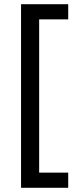

<svg xmlns="http://www.w3.org/2000/svg" viewBox="-20 -734 369 912"><path d="M304 158H80V-714H304V-642H166V86H304Z"/></svg>

Font: Noto Sans Sora Sompeng
Style: Regular
Weight: 400
Designer: Monotype Design Team. David Williams.
Foundry: Monotype Imaging Inc.
Version: Version 2.101